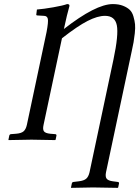

<svg xmlns="http://www.w3.org/2000/svg" viewBox="-20 -678 676 932"><path d="M619.6 -430.2 494.6 158.2Q490.2 179.7 497.8 189.5Q505.4 199.2 528.3 202.1L551.3 205.1Q559.1 206.1 557.6 212.9L553.7 231.9L551.3 233.9Q470.7 231.9 431.6 231.9L325.2 233.9L324.7 231.9L328.6 212.9Q330.1 205.6 337.4 205.1L362.3 202.1Q387.2 199.2 398.4 189.5Q409.7 179.7 414.6 158.2L530.8 -389.2Q556.2 -509.3 547.1 -555.2Q538.1 -601.1 489.7 -601.1Q453.6 -601.1 405.3 -576.4Q356.9 -551.8 280.8 -492.2L191.4 -71.8Q186.5 -49.8 193.4 -40.5Q200.2 -31.2 224.1 -28.8L247.6 -26.9Q255.4 -26.4 253.9 -19L250 0L247.6 2Q171.9 0 132.8 0L21.5 2L21 0L24.9 -19Q26.4 -26.4 33.7 -26.9L58.1 -28.8Q83 -30.8 94.2 -40.3Q105.5 -49.8 110.4 -71.8L206.1 -522.9Q215.3 -571.8 212.2 -586.4Q209 -601.1 192.9 -601.1L161.1 -603Q155.3 -603.5 156.2 -607.9L159.2 -631.8Q191.4 -634.3 238.8 -642.6Q286.1 -650.9 305.7 -658.2Q312.5 -658.2 315.2 -655.8Q317.9 -653.3 316.9 -647.9Q305.2 -607.9 291.5 -543L290 -537.1Q445.3 -658.2 527.8 -658.2Q556.6 -658.2 577.4 -649.9Q598.1 -641.6 610.1 -629.9Q622.1 -618.2 627.9 -597.7Q633.8 -577.1 635.5 -560.1Q637.2 -543 634.3 -516.1Q631.3 -489.3 628.4 -473.1Q625.5 -457 619.6 -430.2Z"/></svg>

Font: Linux Biolinum
Style: Italic
Weight: 400
Italic angle: -12°
Designer: Philipp H. Poll
Foundry: Philipp H. Poll
Version: Version 1.1.3 ; ttfautohint (v0.9)